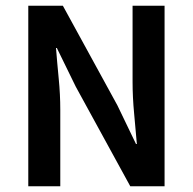

<svg xmlns="http://www.w3.org/2000/svg" viewBox="-20 -652 675 672"><path d="M79 0V-632H200L391 -283L456 -148H459Q455 -196 449.5 -254Q444 -312 444 -366V-632H556V0H436L245 -349L179 -484H176Q180 -433 185.5 -377Q191 -321 191 -268V0Z"/></svg>

Font: Narnoor SemiBold
Style: Regular
Weight: 600
Designer: S. Sridhar Murthy
Foundry: SIL International
Version: Version 3.000